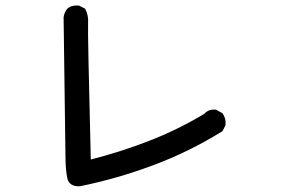

<svg xmlns="http://www.w3.org/2000/svg" viewBox="-20 -688 1040 697"><path d="M268.6 -11.7Q231.9 -10.7 224.6 -40Q218.8 -65.4 217.8 -109.9Q216.8 -153.3 210.9 -625V-625.5Q213.4 -643.1 224.1 -656.2L224.6 -656.7Q240.2 -669.9 265.1 -668H266.1L267.1 -667.5L286.6 -657.7L288.6 -656.7L289.6 -655.3Q301.8 -632.3 299.8 -603.5Q297.9 -577.1 309.6 -108.9Q418.5 -136.7 520.5 -176.3Q625 -216.8 721.7 -274.9Q729.5 -283.7 739.7 -287.4Q750 -291 762.2 -290H763.7L764.6 -289.6L786.1 -277.8L787.1 -276.9L788.1 -275.9Q800.8 -258.8 798.8 -234.9V-233.9L798.3 -232.9L788.6 -213.4L787.6 -211.9L786.1 -210.9Q665.5 -136.2 535.2 -87.9Q404.8 -39.1 269.5 -11.7H269Z"/></svg>

Font: NaikaiFont
Style: SemiBold
Weight: 600
Version: Version 1.89